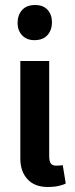

<svg xmlns="http://www.w3.org/2000/svg" viewBox="-20 -741 297 765"><path d="M170 4Q118 4 89.5 -27Q61 -58 61 -109V-498H176V-120Q176 -98 182.5 -89.5Q189 -81 204 -81Q216 -81 221 -82Q227 -82 230 -83L242 -10Q236 -6 224 -3Q203 4 170 4ZM120 -721Q152 -721 169.5 -702Q187 -683 187 -652Q187 -621 169 -601Q151 -581 117 -581Q86 -581 68 -600.5Q50 -620 50 -649Q50 -681 68 -701Q86 -721 120 -721Z"/></svg>

Font: Amaranth
Style: Regular
Weight: 400
Designer: Gesine Todt
Foundry: Gesine Todt
Version: Version 1.000